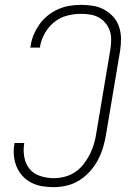

<svg xmlns="http://www.w3.org/2000/svg" viewBox="-20 -763 540 791"><path d="M201 8Q176 8 152.5 4Q129 0 108 -11Q87 -22 71.5 -39.5Q56 -57 47.5 -78.5Q39 -100 37 -124.5Q35 -149 40 -174H80Q75 -145 80 -116.5Q85 -88 101.5 -67.5Q118 -47 145.5 -38Q173 -29 202 -29Q224 -29 247 -35Q270 -41 290 -54.5Q310 -68 325 -87.5Q340 -107 350.5 -128Q361 -149 367.5 -171.5Q374 -194 377 -216L435 -561Q438 -581 438 -600.5Q438 -620 432 -637Q426 -654 414.5 -668Q403 -682 387 -691Q371 -700 352 -703Q333 -706 313 -706Q285 -706 256 -698.5Q227 -691 203.5 -672Q180 -653 165 -626.5Q150 -600 145 -572V-567H105L106 -573Q109 -596 118.5 -619Q128 -642 142.5 -662.5Q157 -683 177 -699Q197 -715 219.5 -725Q242 -735 266 -739Q290 -743 313 -743Q339 -743 363.5 -739Q388 -735 409 -723.5Q430 -712 446 -694.5Q462 -677 470 -654Q478 -631 478.5 -606Q479 -581 475 -555L417 -210Q413 -184 405 -157Q397 -130 384 -105Q371 -80 351.5 -58Q332 -36 307.5 -20.5Q283 -5 255.5 1.5Q228 8 201 8Z"/></svg>

Font: Iosevka SS18 Extralight
Style: Italic
Weight: 200
Italic angle: -9°
Monospace: yes
Designer: Belleve Invis
Foundry: Belleve Invis
Version: Version 25.1.1; ttfautohint (v1.8.4)